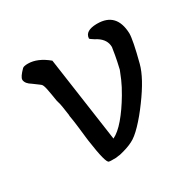

<svg xmlns="http://www.w3.org/2000/svg" viewBox="-106 -555 686 674"><g transform="rotate(-30 237.0 -218.5)"><path d="M59 -434Q64 -439 81 -439Q120 -439 161 -405L210 -61Q233 -72 259 -102.5Q285 -133 311 -177Q327 -204 336.5 -226Q346 -248 350 -259Q352 -267 356.5 -288Q361 -309 366 -342Q366 -372 336 -391L327 -396Q311 -406 311 -408V-409Q313 -438 359 -439H362Q440 -439 443 -353Q443 -340 437.5 -312Q432 -284 421 -242Q408 -192 354 -119Q327 -82 301 -55Q275 -28 256 -19Q235 -8 200 0Q199 0 198 0L184 2H166Q159 2 156 1Q144 1 130 -99Q129 -105 128.5 -111Q128 -117 127 -124Q125 -140 123 -158.5Q121 -177 117 -201Q116 -204 116 -209Q116 -214 115 -218Q113 -230 111 -245Q109 -260 104 -275Q99 -307 95 -327Q91 -346 86 -350Q86 -350 86 -350Q86 -350 86 -350Q86 -350 81 -354Q73 -360 58 -371Q38 -383 36 -398V-400Q36 -411 59 -434Z"/></g></svg>

Font: New Athena Unicode
Style: Regular
Weight: 400
Designer: J. Rusten 1997; rev. by R. Hancock 2001, 2002, rev. by D. Mastronarde 2002-2021
Foundry: GreekKeys New Athena Unicode
Version: Version 5.008